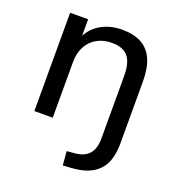

<svg xmlns="http://www.w3.org/2000/svg" viewBox="-126 -599 824 894"><g transform="rotate(20 286.0 -151.5)"><path d="M284 193 278 124 322 120Q366 115 388 89Q410 63 410 13V-297Q410 -340 399 -368Q388 -396 364.5 -409Q341 -422 305 -422Q263 -422 231 -404Q199 -386 181.5 -353Q164 -320 164 -276V0H73V-487H162V-381H151Q172 -438 219.5 -467Q267 -496 328 -496Q387 -496 425 -475Q463 -454 482 -411Q501 -368 501 -302V3Q501 48 491 81.5Q481 115 459.5 138Q438 161 405.5 174Q373 187 328 190Z"/></g></svg>

Font: Nunito Sans 12pt ExtraLight 12pt Medium
Style: Regular
Weight: 500
Version: Version 3.101;gftools[0.9.27]